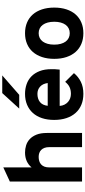

<svg xmlns="http://www.w3.org/2000/svg" viewBox="468 -1240 784 1761"><g transform="rotate(-90 860.5 -360.0)"><path d="M391.1 0V-299.8Q391.1 -325.7 384.3 -344.2Q377.4 -362.8 365.2 -374.8Q353 -386.7 336.9 -392.3Q320.8 -397.9 301.8 -397.9Q281.7 -397.9 264.2 -392.8Q246.6 -387.7 233.4 -376.2Q220.2 -364.7 212.6 -346.4Q205.1 -328.1 205.1 -301.8V0H75.2V-662.1L205.1 -722.2V-462.9Q228.5 -491.7 262.9 -507.3Q297.4 -522.9 341.8 -522.9Q374.5 -522.9 406.7 -513.2Q439 -503.4 464.4 -480Q489.7 -456.5 505.4 -418Q521 -379.4 521 -321.8V0Z M879.9 12.2Q824.2 12.2 780 -6.1Q735.8 -24.4 704.8 -59.1Q673.8 -93.8 657.2 -143.6Q640.6 -193.4 640.6 -255.9Q640.6 -318.4 657.2 -367.9Q673.8 -417.5 705.1 -451.9Q736.3 -486.3 780.5 -504.6Q824.7 -522.9 879.9 -522.9Q927.2 -522.9 968.8 -508.3Q1010.3 -493.7 1040.5 -463.9Q1070.8 -434.1 1088.4 -388.9Q1106 -343.8 1106 -282.2Q1106 -267.1 1105.5 -246.3Q1105 -225.6 1102.1 -205.1H769Q771 -180.2 780.8 -161.1Q790.5 -142.1 805.4 -128.9Q820.3 -115.7 839.4 -108.9Q858.4 -102.1 879.9 -102.1Q915 -102.1 941.4 -114.5Q967.8 -127 989.7 -154.8L1069.8 -74.2Q1037.6 -34.7 990.7 -11.2Q943.8 12.2 879.9 12.2ZM879.9 -409.2Q834 -409.2 804.9 -386.2Q775.9 -363.3 770 -314.9H979Q972.7 -360.4 945.8 -384.8Q918.9 -409.2 879.9 -409.2ZM870.6 -576.2H744.6L886.7 -731.9H1048.8Z M1436 12.2Q1381.8 12.2 1338.4 -6.1Q1294.9 -24.4 1264.4 -58.8Q1233.9 -93.3 1217.3 -142.8Q1200.7 -192.4 1200.7 -254.9Q1200.7 -317.4 1217.3 -367.2Q1233.9 -417 1264.4 -451.7Q1294.9 -486.3 1338.4 -504.6Q1381.8 -522.9 1436 -522.9Q1490.2 -522.9 1533.7 -504.6Q1577.1 -486.3 1607.7 -451.7Q1638.2 -417 1654.5 -367.2Q1670.9 -317.4 1670.9 -254.9Q1670.9 -192.4 1654.5 -142.8Q1638.2 -93.3 1607.7 -58.8Q1577.1 -24.4 1533.7 -6.1Q1490.2 12.2 1436 12.2ZM1436 -112.8Q1460.4 -112.8 1480 -122.6Q1499.5 -132.3 1512.9 -150.6Q1526.4 -168.9 1533.7 -195.3Q1541 -221.7 1541 -254.9Q1541 -288.6 1533.7 -314.9Q1526.4 -341.3 1512.9 -359.9Q1499.5 -378.4 1480 -388.2Q1460.4 -397.9 1436 -397.9Q1411.6 -397.9 1392.1 -388.2Q1372.6 -378.4 1359.1 -359.9Q1345.7 -341.3 1338.4 -314.9Q1331.1 -288.6 1331.1 -254.9Q1331.1 -221.7 1338.4 -195.3Q1345.7 -168.9 1359.1 -150.6Q1372.6 -132.3 1392.1 -122.6Q1411.6 -112.8 1436 -112.8Z"/></g></svg>

Font: Overpass
Style: Bold
Weight: 700
Designer: Delve Withrington
Foundry: Delve Fonts
Version: Version 1.001